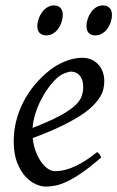

<svg xmlns="http://www.w3.org/2000/svg" viewBox="-20 -671 435 711"><path d="M190.9 -381.8Q174.8 -367.2 159.4 -346.2Q144 -325.2 131.6 -300.8Q119.1 -276.4 110.8 -249.8Q102.5 -223.1 100.6 -197.3Q164.6 -222.2 201.9 -242.4Q239.3 -262.7 258.3 -280.8Q277.3 -298.8 282.7 -315.4Q288.1 -332 288.1 -349.1Q288.1 -364.3 284.2 -375.2Q280.3 -386.2 273.9 -392.8Q267.6 -399.4 259.5 -402.6Q251.5 -405.8 243.2 -405.8Q235.4 -405.8 220.2 -400.1Q205.1 -394.5 190.9 -381.8ZM366.2 -371.1Q366.2 -357.4 363 -342.3Q359.9 -327.1 349.9 -311Q339.8 -294.9 322 -277.3Q304.2 -259.8 274.7 -241Q245.1 -222.2 202.6 -201.9Q160.2 -181.6 101.1 -159.7Q104 -132.3 112.5 -109.9Q121.1 -87.4 132.6 -71.3Q144 -55.2 157.5 -46.1Q170.9 -37.1 184.1 -37.1Q194.3 -37.1 209 -39.3Q223.6 -41.5 242.9 -48.8Q262.2 -56.2 286.4 -70.3Q310.5 -84.5 339.8 -107.9Q345.2 -105 349.4 -98.4Q353.5 -91.8 355 -87.9Q314.9 -53.2 284.2 -32Q253.4 -10.7 229.2 0.7Q205.1 12.2 185.8 16.1Q166.5 20 148.9 20Q132.8 20 112.3 11Q91.8 2 73.7 -17.8Q55.7 -37.6 43.2 -69.6Q30.8 -101.6 30.8 -147.9Q30.8 -186 40 -222.9Q49.3 -259.8 66.7 -293.7Q84 -327.6 109.4 -357.9Q134.8 -388.2 167 -413.1Q178.2 -421.9 192.4 -429.9Q206.5 -438 221.9 -444.1Q237.3 -450.2 253.2 -453.6Q269 -457 284.2 -457Q305.2 -457 320.6 -449.5Q335.9 -441.9 346.2 -429.7Q356.4 -417.5 361.3 -402.1Q366.2 -386.7 366.2 -371.1ZM212.4 -616.2Q212.4 -602.5 208 -589.1Q203.6 -575.7 195.8 -564.7Q188 -553.7 176.5 -546.9Q165 -540 151.4 -540Q135.7 -540 127 -548.8Q118.2 -557.6 118.2 -574.2Q118.2 -587.4 122.8 -600.8Q127.4 -614.3 135.5 -625.5Q143.6 -636.7 155 -643.8Q166.5 -650.9 180.2 -650.9Q195.3 -650.9 203.9 -641.8Q212.4 -632.8 212.4 -616.2ZM394.5 -616.2Q394.5 -602.5 390.1 -589.1Q385.7 -575.7 377.7 -564.7Q369.6 -553.7 358.2 -546.9Q346.7 -540 332.5 -540Q317.4 -540 308.8 -548.8Q300.3 -557.6 300.3 -574.2Q300.3 -587.4 304.7 -600.8Q309.1 -614.3 316.9 -625.5Q324.7 -636.7 335.9 -643.8Q347.2 -650.9 361.3 -650.9Q376.5 -650.9 385.5 -641.8Q394.5 -632.8 394.5 -616.2Z"/></svg>

Font: Gentium Plus Cyr
Style: Italic
Weight: 400
Italic angle: -8°
Designer: J. Victor Gaultney, Annie Olsen, Iska Routamaa, Becca Hirsbrunner
Foundry: SIL International
Version: Version 5.000